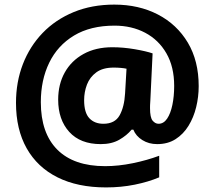

<svg xmlns="http://www.w3.org/2000/svg" viewBox="-20 -734 937 838"><path d="M847.2 -357.9Q847.2 -311.5 836.2 -266.4Q825.2 -221.2 802.7 -184.8Q780.3 -148.4 746.3 -126.7Q712.4 -105 666 -105Q629.4 -105 601.3 -122.6Q573.2 -140.1 562 -168H554.2Q533.7 -143.1 500.5 -124Q467.3 -105 419.9 -105Q330.6 -105 282.2 -158.4Q233.9 -211.9 233.9 -298.8Q233.9 -366.2 262.7 -417.7Q291.5 -469.2 344.7 -498.5Q397.9 -527.8 470.2 -527.8Q517.6 -527.8 567.6 -519.3Q617.7 -510.7 646 -501L636.2 -295.9Q635.3 -285.6 635 -275.4Q634.8 -265.1 634.8 -262.2Q634.8 -220.7 646.2 -207.3Q657.7 -193.8 671.9 -193.8Q694.3 -193.8 709.5 -216.3Q724.6 -238.8 732.4 -276.4Q740.2 -314 740.2 -358.9Q740.2 -442.4 706.3 -501.2Q672.4 -560.1 613.5 -591.1Q554.7 -622.1 480 -622.1Q375 -622.1 303.2 -578.9Q231.4 -535.6 194.8 -460.2Q158.2 -384.8 158.2 -288.1Q158.2 -152.8 230.2 -80.8Q302.2 -8.8 439 -8.8Q497.1 -8.8 559.8 -21.7Q622.6 -34.7 674.8 -54.2V40Q627 60.1 567.9 72Q508.8 84 442.9 84Q318.8 84 231 40Q143.1 -3.9 96.4 -86.7Q49.8 -169.4 49.8 -285.2Q49.8 -376 79.8 -453.9Q109.9 -531.7 166 -590.1Q222.2 -648.4 301.5 -681.2Q380.9 -713.9 479 -713.9Q585.9 -713.9 669.2 -670.7Q752.4 -627.4 799.8 -547.9Q847.2 -468.3 847.2 -357.9ZM347.2 -296.9Q347.2 -242.2 369.9 -218Q392.6 -193.8 431.2 -193.8Q481.4 -193.8 502 -230.5Q522.5 -267.1 525.9 -326.2L532.2 -434.1Q521 -436.5 506.8 -437.7Q492.7 -439 476.1 -439Q428.7 -439 400.4 -418.2Q372.1 -397.5 359.6 -365Q347.2 -332.5 347.2 -296.9Z"/></svg>

Font: Open Sans
Style: Bold
Weight: 700
Designer: Monotype Design Team
Foundry: Monotype Imaging Inc.
Version: Version 3.000; ttfautohint (v1.8.4)